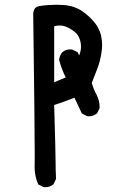

<svg xmlns="http://www.w3.org/2000/svg" viewBox="-20 -780 540 796"><path d="M288.6 -375Q245.6 -357.4 204.6 -344.7Q210.4 -148.9 210.4 -112.1Q210.4 -75.2 212.4 -38.1L201.7 -16.1Q187.5 -3.9 168 -3.9Q165 -3.9 160.6 -4.4L138.2 -15.6L137.7 -17.6Q123.5 -50.3 123.5 -88.4Q123.5 -93.3 123.8 -99.9Q124 -106.4 124 -136.2Q124 -255.4 117.7 -720.7Q118.2 -738.8 127 -747.6Q131.8 -752.4 139.2 -753.9Q155.3 -757.3 177 -758.8Q198.7 -760.3 213.4 -760.3Q228 -760.3 243.7 -759.3Q274.9 -757.3 301.8 -744.6Q330.6 -731 360.6 -699.7Q390.6 -668.5 398.9 -632.8Q403.3 -612.8 403.3 -594.7Q403.3 -576.7 400.4 -560.1Q395 -524.9 383.3 -494.9Q371.6 -464.8 360.4 -436Q367.7 -410.6 380.4 -387.2Q393.1 -363.8 393.1 -333V-331.5L382.3 -310.1L381.3 -309.6Q368.2 -297.9 348.6 -297.9Q345.7 -297.9 341.3 -298.3L319.3 -309.6ZM238.3 -563.5Q246.6 -570.3 254.9 -572.8Q263.2 -575.2 268.8 -575.2Q274.4 -575.2 278.8 -574.7L301.8 -563.5L308.1 -550.3Q315.9 -568.8 315.9 -587.4Q315.9 -593.8 314.9 -600.1Q310.5 -629.9 292.5 -645.5Q274.4 -661.1 252 -669.9Q240.7 -674.3 228.5 -674.3Q216.3 -674.3 204.6 -671.4V-439L252.4 -459Q234.4 -495.6 225.1 -531.7Q227.1 -550.3 238.3 -563.5Z"/></svg>

Font: Bakudai
Style: Medium
Weight: 500
Version: Version 1.48